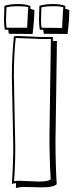

<svg xmlns="http://www.w3.org/2000/svg" viewBox="-31 -897 365 955"><path d="M56 -718 174 -713H232V-693H252V-679L245 -194Q245 -84 251 19Q235 35 178 35L91 33Q69 33 48 38Q48 34 48.5 26Q49 18 49 14Q32 16 28 18Q35 -85 35 -170L28 -515Q28 -613 38 -716Q52 -718 56 -718ZM215 -223 222 -699V-703H175L51 -708H47V-706Q38 -625 38 -516L45 -164Q45 -80 39 4Q53 2 62 2L162 6Q210 6 221 -5Q215 -113 215 -223ZM13 -729 10 -749H-7Q-11 -769 -11 -803L-9 -868Q20 -877 59.5 -877Q99 -877 120 -867V-853Q128 -851 140 -847Q140 -800 131 -728ZM187 -729 184 -749H167Q163 -769 163 -803L165 -868Q194 -877 233.5 -877Q273 -877 294 -867V-853L314 -847Q314 -800 305 -728ZM175 -860 173 -799Q173 -774 176 -759H179L276 -758H278V-760Q278 -773 282 -839L284 -861Q273 -866 233.5 -866Q194 -866 175 -860ZM1 -860 -1 -799Q-1 -774 2 -759H104V-760Q104 -773 108 -839L110 -861Q99 -866 59.5 -866Q20 -866 1 -860Z"/></svg>

Font: Londrina Shadow
Style: Regular
Weight: 400
Designer: Marcelo Magalhaes
Foundry: Marcelo Magalhaes
Version: Version 1.001 2011